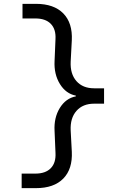

<svg xmlns="http://www.w3.org/2000/svg" viewBox="-20 -810 640 1000"><path d="M375 -308.1V-312Q323.2 -321.8 292 -372.6Q260.7 -423.3 264.2 -492.2L269 -606Q272 -657.7 244.6 -685.8Q217.3 -713.9 164.1 -713.9H97.2V-790H167Q260.7 -790 309.6 -740.2Q358.4 -690.4 354 -600.1L348.1 -488.8Q345.2 -424.8 378.2 -387.5Q411.1 -350.1 470.2 -350.1H522V-270H470.2Q411.1 -270 378.2 -232.4Q345.2 -194.8 348.1 -130.9L354 -20Q358.4 70.3 309.6 120.1Q260.7 169.9 167 169.9H92.8V94.2H164.1Q217.3 94.2 244.6 65.9Q272 37.6 269 -14.2L264.2 -127.9Q260.3 -196.8 291.5 -247.6Q322.8 -298.3 375 -308.1Z"/></svg>

Font: CommitMono
Style: Regular
Weight: 400
Monospace: yes
Designer: Eigil Nikolajsen
Foundry: Eigil Nikolajsen
Version: Version 1.143